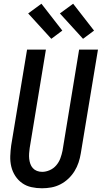

<svg xmlns="http://www.w3.org/2000/svg" viewBox="-20 -1001 545 1029"><path d="M205 8Q176 8 148.5 2Q121 -4 99 -19.5Q77 -35 62 -58Q47 -81 40.5 -108Q34 -135 35 -164Q36 -193 40 -222L125 -735H226L139 -207Q137 -193 136 -178.5Q135 -164 136.5 -150Q138 -136 142.5 -123Q147 -110 156 -100Q165 -90 178 -85Q191 -80 206 -80Q226 -80 246.5 -89Q267 -98 281.5 -115Q296 -132 303.5 -152.5Q311 -173 315 -193L404 -735H505L413 -179Q409 -154 401 -130Q393 -106 379.5 -84Q366 -62 346.5 -43.5Q327 -25 303.5 -13Q280 -1 255 3.5Q230 8 205 8ZM425 -793 301 -929 372 -981 484 -837ZM255 -793 131 -929 202 -981 314 -837Z"/></svg>

Font: Iosevka Term Curly SmBd Obl
Style: Regular
Weight: 600
Italic angle: -9°
Designer: Belleve Invis
Foundry: Belleve Invis
Version: Version 32.3.0